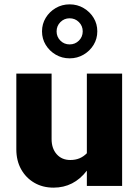

<svg xmlns="http://www.w3.org/2000/svg" viewBox="-20 -854 640 882"><path d="M226 8Q176 8 137.5 -14.5Q99 -37 77 -76.5Q55 -116 55 -168V-516H217V-215Q217 -172 240.5 -145.5Q264 -119 303 -119Q326 -119 344.5 -126.5Q363 -134 379 -150V-516H541V0H379V-70Q319 8 226 8ZM300 -586Q264.7 -586 235.8 -603Q207 -620 190 -647.9Q173 -675.7 173 -709.9Q173 -744 190 -772Q207 -800 235.8 -817Q264.7 -834 300 -834Q335 -834 364 -817Q393 -800 410 -772.1Q427 -744.3 427 -710.1Q427 -676 410 -648Q393 -620 364 -603Q335 -586 300 -586ZM300 -650Q325 -650 342.5 -667.4Q360 -684.9 360 -710Q360 -735 342.5 -752.5Q325 -770 299.6 -770Q275 -770 257.5 -752.5Q240 -735 240 -709.6Q240 -685 257.3 -667.5Q274.5 -650 300 -650Z"/></svg>

Font: Red Hat Mono
Style: Regular
Weight: 300
Monospace: yes
Designer: Pentagram, MCKL
Foundry: Pentagram, MCKL
Version: Version 1.023